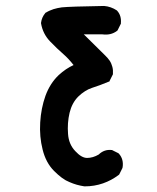

<svg xmlns="http://www.w3.org/2000/svg" viewBox="-20 -498 540 660"><path d="M270 142.6Q256.8 140.6 243.9 137Q231 133.3 218.8 127.9Q206.1 123 192.9 113.3Q179.7 103.5 166 89.8Q137.7 61.5 126.5 16.1Q115.2 -28.3 118.2 -77.1Q121.1 -126 136.2 -168.5Q151.9 -211.4 181.6 -239.7Q206.1 -262.2 232.9 -274.4Q215.3 -296.9 197.8 -312Q186.5 -321.8 175 -332.8Q163.6 -343.8 152.3 -355.5Q127.4 -381.3 121.1 -417.5V-418.5V-419.9Q123.5 -438.5 135.3 -452.6L136.2 -454.1L137.7 -454.6Q144 -458.5 150.6 -461.4Q157.2 -464.4 164.1 -466.6Q170.9 -468.8 178 -470.2Q185.1 -471.7 192.4 -472.7Q220.2 -475.6 336.9 -477.5H337.4H337.9Q349.6 -476.6 360.6 -472.7Q371.6 -468.8 381.3 -462.4L382.3 -461.4L383.3 -460.4Q397.9 -443.8 395.5 -418V-416L394.5 -414.6L384.8 -395L383.8 -393.1L381.8 -391.6Q361.3 -376 332 -379.9H268.1L341.8 -307.1Q346.2 -302.7 350.1 -298.3Q354 -293.9 357.2 -289.1Q360.4 -284.2 362.5 -279.1Q364.7 -273.9 366.2 -268.3Q367.7 -262.7 368.2 -256.8Q368.7 -251 368.2 -244.6V-242.7L367.2 -240.7L357.4 -221.2L356 -217.8L352.5 -216.8Q323.7 -204.6 295.9 -195.8Q289.6 -193.8 283.7 -190.9Q277.8 -188 272 -184.3Q266.1 -180.7 260.3 -176Q254.4 -171.4 249 -166Q227.5 -144.5 219.2 -110.4Q210.9 -75.2 213.9 -37.6Q216.3 -2 238.8 21.5Q260.3 44.9 279.3 44.9Q299.3 44.9 319.3 33.2Q337.9 15.1 363.3 17.6H365.2L366.7 18.6L386.2 28.3L387.7 29.3L389.2 30.8Q405.8 49.8 401.4 77.6L400.9 79.1L400.4 80.6L390.6 100.1L389.6 102.1L387.7 103.5Q363.3 122.1 334 132.3Q304.2 142.6 271.5 142.6H270.5Z"/></svg>

Font: NaikaiFont
Style: Bold
Weight: 700
Version: Version 1.89